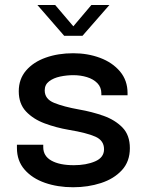

<svg xmlns="http://www.w3.org/2000/svg" viewBox="-20 -758 602 788"><path d="M280 10.5Q216.5 10.5 164.2 -7.8Q112 -26 80.8 -62Q49.5 -98 49.5 -150.5V-164H157.5V-154Q157.5 -117.5 191 -98.8Q224.5 -80 283 -80Q334 -80 370.5 -95.8Q407 -111.5 407 -145.5Q407 -181.5 371.2 -197.2Q335.5 -213 263 -225Q210.5 -234 163.5 -251.5Q116.5 -269 86.8 -300.5Q57 -332 57 -383.5Q57 -433.5 87 -468.5Q117 -503.5 167.8 -521.5Q218.5 -539.5 280.5 -539.5Q340 -539.5 390.8 -520.5Q441.5 -501.5 472.5 -464.8Q503.5 -428 503.5 -376V-367H396V-374Q396 -400 379.5 -416.8Q363 -433.5 336.8 -441.5Q310.5 -449.5 281 -449.5Q254 -449.5 226.8 -443.8Q199.5 -438 181.5 -424.2Q163.5 -410.5 163.5 -387Q163.5 -351.5 202.2 -335.8Q241 -320 305 -308.5Q357 -299.5 404.5 -282.8Q452 -266 482.5 -234.8Q513 -203.5 513 -150Q513 -95 480.2 -59.5Q447.5 -24 394.5 -6.8Q341.5 10.5 280 10.5ZM133.5 -737.5H206.5L281 -650L355 -737.5H429L318.5 -611H243.5Z"/></svg>

Font: Epilogue Medium
Style: Regular
Weight: 500
Designer: Tyler Finck
Foundry: Etcetera Type Co
Version: Version 2.111; ttfautohint (v1.8.3)